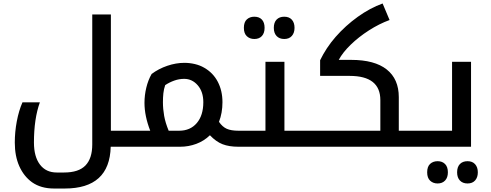

<svg xmlns="http://www.w3.org/2000/svg" viewBox="-20 -843 2820 1103"><path d="M616 0Q610 240 352 240H290Q215 240 164 204Q117 170 91 112Q65 54 65 -24Q65 -85 76.5 -146Q88 -207 109 -255H209Q175 -161 175 -24Q175 57 209.5 102.5Q244 148 306 148H348Q432 148 471 107.5Q510 67 510 -13V-760H617V-92H733Q738 -92 738 -88V-5Q738 0 733 0Z M843 -92Q810 -177 810 -252Q810 -296 820.5 -339.5Q831 -383 851 -418Q891 -448 941 -465Q991 -482 1039 -482Q1070 -482 1099.5 -475Q1129 -468 1153 -454Q1204 -425 1231 -373.5Q1258 -322 1258 -256Q1258 -194 1238 -143Q1258 -114 1283 -103Q1308 -92 1350 -92H1355Q1360 -92 1360 -88V-5Q1360 0 1355 0H1350Q1296 0 1258.5 -14.5Q1221 -29 1186 -66Q1152 -33 1107.5 -16.5Q1063 0 1015 0H723Q718 0 718 -5V-88Q718 -92 723 -92ZM916 -256Q916 -217 923 -177.5Q930 -138 949 -92H1009Q1073 -92 1110.5 -136Q1148 -180 1148 -256Q1148 -316 1116 -353Q1084 -390 1038 -390Q1009 -390 981 -380Q953 -370 929 -354Q921 -331 918.5 -307Q916 -283 916 -256Z M1441 -619Q1415 -619 1398 -635Q1381 -651 1381 -683Q1381 -716 1398 -731.5Q1415 -747 1441 -747Q1469 -747 1484.5 -730.5Q1500 -714 1500 -683Q1500 -653 1484.5 -636Q1469 -619 1441 -619ZM1613 -619Q1585 -619 1569 -636Q1553 -653 1553 -683Q1553 -714 1569 -730.5Q1585 -747 1613 -747Q1641 -747 1656.5 -730Q1672 -713 1672 -683Q1672 -654 1656.5 -636.5Q1641 -619 1613 -619Z M1345 0Q1340 0 1340 -5V-88Q1340 -92 1345 -92H1505V-488H1614V-92H1764Q1769 -92 1769 -88V-5Q1769 0 1764 0Z M1754 0Q1749 0 1749 -5V-88Q1749 -92 1754 -92H2165V-268Q2165 -407 1989 -407H1819V-497Q1836 -532 1858 -565.5Q1880 -599 1908 -631Q1965 -696 2035.5 -746.5Q2106 -797 2178 -823L2218 -728Q2158 -706 2099.5 -668.5Q2041 -631 1995 -586.5Q1949 -542 1926 -499H1997Q2132 -499 2201.5 -444Q2271 -389 2271 -285V-92H2401Q2406 -92 2406 -88V-5Q2406 0 2401 0Z M2494 211Q2468 211 2451 195Q2434 179 2434 147Q2434 114 2451 98.5Q2468 83 2494 83Q2521 83 2537 99.5Q2553 116 2553 147Q2553 177 2537 194Q2521 211 2494 211ZM2666 211Q2638 211 2622 194Q2606 177 2606 147Q2606 116 2622 99.5Q2638 83 2666 83Q2694 83 2709.5 100.5Q2725 118 2725 147Q2725 176 2709.5 193.5Q2694 211 2666 211Z M2391 0Q2386 0 2386 -5V-88Q2386 -92 2391 -92H2577V-488H2686V0Z"/></svg>

Font: Noto Kufi Arabic Medium
Style: Regular
Weight: 500
Designer: Monotype Design Team, David Williams, Khaled Hosny
Foundry: Google LLC
Version: Version 2.109; ttfautohint (v1.8.4.7-5d5b)